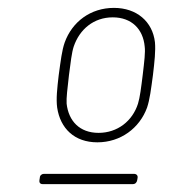

<svg xmlns="http://www.w3.org/2000/svg" viewBox="-20 -728 440 487"><path d="M227 -367C286 -367 334 -403 353 -455C360 -476 363 -501 368 -538C372 -572 375 -599 373 -621C367 -673 327 -708 269 -708C210 -708 163 -673 144 -620C137 -600 134 -574 129 -538C125 -504 122 -477 125 -455C133 -402 169 -367 227 -367ZM230 -391C182 -391 154 -421 149 -465C148 -479 151 -503 155 -538C159 -569 162 -595 167 -610C182 -654 218 -684 266 -684C314 -684 343 -654 347 -610C349 -596 346 -572 342 -538C338 -506 335 -481 330 -465C316 -421 278 -391 230 -391ZM88 -261H317C323 -261 327 -265 328 -271L329 -277C330 -283 326 -287 320 -287H91C86 -287 81 -283 81 -277L80 -271C79 -265 82 -261 88 -261Z"/></svg>

Font: Barlow Thin
Style: Italic
Weight: 250
Italic angle: -7°
Designer: Jeremy Tribby
Foundry: Tribby Type
Version: Version 1.422;hotconv 1.0.109;makeotfexe 2.5.65596